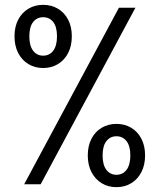

<svg xmlns="http://www.w3.org/2000/svg" viewBox="-20 -762 660 794"><path d="M40 -612Q40 -651.2 55.2 -680.6Q70.5 -710 97.5 -726Q124.5 -742 158.5 -742Q192.5 -742 219.5 -726Q246.5 -710 261.8 -680.6Q277 -651.2 277 -612Q277 -572.5 261.8 -542.8Q246.5 -513.2 219.5 -496.9Q192.5 -480.7 158.5 -480.7Q124.5 -480.7 97.5 -496.9Q70.5 -513.2 55.2 -542.8Q40 -572.5 40 -612ZM215.7 -612Q215.7 -651 200.1 -670.9Q184.5 -690.8 158.5 -690.8Q132.7 -690.8 117 -670.9Q101.3 -651 101.3 -612Q101.3 -572.7 117 -552.2Q132.7 -531.8 158.5 -531.8Q184.5 -531.8 200.1 -552.2Q215.7 -572.7 215.7 -612ZM343 -119.3Q343 -158.5 358.2 -188.1Q373.5 -217.7 400.6 -233.7Q427.7 -249.7 461.5 -249.7Q495.5 -249.7 522.5 -233.7Q549.5 -217.7 564.8 -188.1Q580 -158.5 580 -119.3Q580 -80.2 564.8 -50.3Q549.5 -20.5 522.5 -4.2Q495.5 12 461.5 12Q427.7 12 400.7 -4.2Q373.7 -20.5 358.3 -50.3Q343 -80.2 343 -119.3ZM519 -119.3Q519 -158.3 503.2 -178.4Q487.5 -198.5 461.5 -198.5Q435.7 -198.5 420 -178.4Q404.3 -158.3 404.3 -119.3Q404.3 -80 420 -59.6Q435.7 -39.2 461.5 -39.2Q487.5 -39.2 503.2 -59.6Q519 -80 519 -119.3ZM80 0 471.8 -730H540L148.2 0Z"/></svg>

Font: Monaspace Krypton Var
Style: Regular
Weight: 400
Designer: Riley Cran and the Lettermatic Team
Version: Version 1.101 (Monaspace Krypton Var)